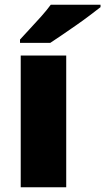

<svg xmlns="http://www.w3.org/2000/svg" viewBox="-20 -786 442 806"><path d="M258 0H67V-553H258ZM402 -756Q384 -742 357 -721.5Q330 -701 299 -679.5Q268 -658 239.5 -638.5Q211 -619 191 -606H64V-620Q81 -639 105 -664.5Q129 -690 153 -717Q177 -744 193 -766H402Z"/></svg>

Font: Noto Sans Hebrew Black
Style: Regular
Weight: 900
Designer: Monotype Design Team
Foundry: Monotype Imaging Inc.
Version: Version 2.003